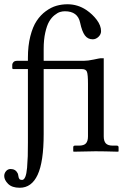

<svg xmlns="http://www.w3.org/2000/svg" viewBox="-40 -718 603 910"><path d="M167 -390.6V-82Q167 48.8 138.4 110.4Q109.9 171.9 53.7 171.9Q16.6 171.9 -1.7 153.3Q-20 134.8 -20 116.2Q-20 103.5 -11.5 93.3Q-2.9 83 10.3 83Q33.7 83 43.9 103.5Q45.9 107.4 47.1 116.5Q48.3 125.5 51.8 130.1Q55.2 134.8 64.5 134.8Q73.7 134.8 79.8 120.4Q85.9 106 88.4 76.7Q90.8 47.4 91.6 22.2Q92.3 -2.9 92.3 -43Q92.3 -47.9 92.3 -57.4Q92.3 -66.9 92.3 -71.8V-390.6H23.4Q18.1 -390.6 18.1 -396.5V-410.2Q18.1 -417.5 23.7 -423.6Q29.3 -429.7 41 -429.7H92.3V-444.3Q92.3 -501.5 103.8 -546.4Q115.2 -591.3 133.8 -619.1Q152.3 -647 177.5 -665.3Q202.6 -683.6 227.8 -690.7Q252.9 -697.8 279.8 -697.8Q328.1 -697.8 368.7 -670.9Q398.4 -650.9 418.7 -623.8Q439 -596.7 439 -570.3Q439 -555.2 426.8 -543.5Q414.6 -531.7 399.4 -531.7Q376 -531.7 362.3 -550.3Q348.6 -568.8 339.8 -610.4Q328.6 -664.6 267.6 -664.6Q255.9 -664.6 244.4 -661.1Q232.9 -657.7 218.3 -646Q203.6 -634.3 192.9 -615.7Q182.1 -597.2 174.6 -563.7Q167 -530.3 167 -486.3V-429.7H356Q376.5 -429.7 404.5 -435.8Q432.6 -441.9 436.5 -441.9H451.7V-71.8Q451.7 -49.3 461.4 -38.6Q471.2 -27.8 494.6 -27.8H513.7Q522 -27.8 522 -19.5V-1L520 1Q451.7 -1 412.6 -1L309.1 1L307.1 -1V-19.5Q307.1 -27.8 314.9 -27.8H334Q357.9 -27.8 367.4 -38.6Q377 -49.3 377 -71.8V-320.8Q377 -364.7 372.1 -377.7Q367.2 -390.6 348.1 -390.6Z"/></svg>

Font: Libertinage
Style: f
Weight: 400
Designer: OSP
Foundry: OSP
Version: Version 1.0; 2008; OFL relea